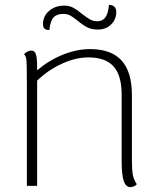

<svg xmlns="http://www.w3.org/2000/svg" viewBox="-20 -761 650 786"><path d="M540 -7Q537 -2 529 1.5Q521 5 514 5Q495 5 486.5 -20.5Q478 -46 478 -102V-373Q478 -452 445 -489Q412 -526 342 -526Q290 -526 234 -500.5Q178 -475 132 -431V0H90V-413Q90 -459 89.5 -487.5Q89 -516 86.5 -525Q84 -534 78 -539Q93 -554 109 -554Q122 -554 127 -538.5Q132 -523 132 -486V-473Q180 -514 237 -537Q294 -560 349 -560Q435 -560 477.5 -513.5Q520 -467 520 -372V-108Q520 -64 524 -44Q528 -24 540 -7ZM156 -662Q156 -695 181 -716.5Q206 -738 243 -738Q264 -738 280.5 -729Q297 -720 316 -704Q335 -689 348.5 -681.5Q362 -674 378 -674Q400 -674 411.5 -690Q423 -706 426 -741Q440 -741 448 -733.5Q456 -726 456 -711Q456 -682 435 -661Q414 -640 381 -640Q355 -640 337.5 -649Q320 -658 299 -675Q281 -690 268.5 -697Q256 -704 239 -704Q212 -704 199 -689.5Q186 -675 182 -638Q169 -638 162.5 -643.5Q156 -649 156 -662Z"/></svg>

Font: Krub ExtraLight
Style: Regular
Weight: 275
Designer: Ekaluck Peanpanawate
Foundry: Cadson Demak Co.,Ltd.
Version: Version 1.000; ttfautohint (v1.6)